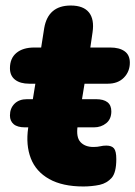

<svg xmlns="http://www.w3.org/2000/svg" viewBox="-20 -664 490 695"><path d="M282 11Q206 11 158 -16Q110 -43 91.5 -91Q73 -139 82 -201L108 -361H86Q53 -361 34.5 -375.5Q16 -390 16 -417Q16 -453 39.5 -472.5Q63 -492 104 -492H129L140 -562Q147 -603 171 -623.5Q195 -644 236 -644Q282 -644 302 -619Q322 -594 315 -547L307 -492H379Q412 -492 431 -478.5Q450 -465 450 -437Q450 -405 428.5 -383Q407 -361 370 -361H286L261 -208Q255 -167 271.5 -149.5Q288 -132 318 -132Q333 -132 343 -134.5Q353 -137 365 -137Q384 -137 392.5 -127Q401 -117 401 -88Q401 -39 384 -20Q367 -1 341 5Q327 8 311.5 9.5Q296 11 282 11ZM71 -203Q43 -203 29.5 -214.5Q16 -226 16 -246Q16 -272 32.5 -288.5Q49 -305 78 -305H327Q383 -305 383 -261Q383 -233 364.5 -218Q346 -203 320 -203Z"/></svg>

Font: Nunito ExtraLight Black
Style: Italic
Weight: 900
Italic angle: -9°
Version: Version 3.602